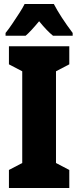

<svg xmlns="http://www.w3.org/2000/svg" viewBox="-20 -947 394 967"><path d="M329 0H25V-91L92 -126V-588L25 -623V-714H329V-623L262 -588V-126L329 -91ZM251 -927Q285 -862 346 -781V-767H247Q217 -791 177 -840Q133 -787 109 -767H8V-781Q22 -798 41 -826Q60 -854 78 -882Q96 -910 104 -927Z"/></svg>

Font: Noto Sans Lao UI ExtCond Blk
Style: Regular
Weight: 900
Width: 2
Designer: Monotype Design Team
Foundry: Monotype Imaging Inc.
Version: Version 2.000; ttfautohint (v1.8.4.7-5d5b)